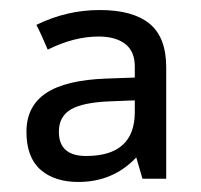

<svg xmlns="http://www.w3.org/2000/svg" viewBox="-20 -742 397 379"><path d="M261.2 -389.2 249 -431.2Q203.1 -382.8 134.8 -382.8Q87.4 -382.8 59.8 -407.2Q32.2 -431.6 32.2 -481.9Q32.2 -532.2 70.8 -558.1Q109.4 -584 189.9 -586.9L246.1 -588.9V-610.8Q246.1 -640.6 227.1 -655.3Q208 -669.9 174.8 -669.9Q126 -669.9 74.2 -644Q61.5 -674.3 51.8 -692.9Q111.3 -722.2 176.8 -722.2Q242.2 -722.2 275.1 -695.3Q308.1 -668.5 308.1 -608.9V-389.2ZM96.2 -481.9Q96.2 -434.1 149.9 -434.1Q246.1 -434.1 246.1 -521V-543.9L198.2 -542Q144 -540 120.1 -526.1Q96.2 -512.2 96.2 -481.9Z"/></svg>

Font: NotoPenekeko
Style: Regular
Weight: 400
Designer: Monotype Design team
Foundry: Monotype Imaging Inc.
Version: Version 1.04